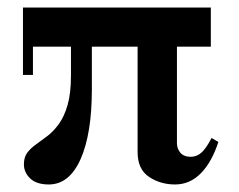

<svg xmlns="http://www.w3.org/2000/svg" viewBox="-20 -480 634 510"><path d="M41 -281V-460H540V-356H67.5V-281ZM109.5 10Q77 10 60.2 -6Q43.5 -22 43.5 -43.5Q43.5 -62.5 52.5 -74.5Q61.5 -86.5 75.8 -96.5Q90 -106.5 106 -118.8Q122 -131 136.2 -150.5Q150.5 -170 159.5 -201Q168.5 -232 168.5 -279.5V-400H224V-243Q224 -124.5 194 -57.2Q164 10 109.5 10ZM445 10Q406 10 375.8 -10.2Q345.5 -30.5 345.5 -76V-388H450V-100Q450 -85 459.2 -74.2Q468.5 -63.5 486.5 -63.5Q502.5 -63.5 515 -74.5Q527.5 -85.5 542 -113.5L560 -103Q543 -50 513.8 -20Q484.5 10 445 10Z"/></svg>

Font: Bodoni Moda 9pt Medium
Style: Regular
Weight: 500
Designer: Owen Earl
Foundry: indestructible type
Version: Version 2.005